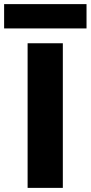

<svg xmlns="http://www.w3.org/2000/svg" viewBox="-72 -912 440 932"><path d="M62 -702H233V0H62ZM-52 -892H348V-774H-52Z"/></svg>

Font: Poppins
Style: Bold
Weight: 700
Designer: Ninad Kale (Devanagari), Jonny Pinhorn (Latin)
Version: Version 5.002